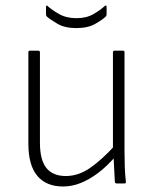

<svg xmlns="http://www.w3.org/2000/svg" viewBox="-20 -666 554 697"><path d="M209 11Q148 11 115.5 -27.5Q83 -66 83 -145V-476Q83 -482 88 -482H119Q125 -482 125 -476V-148Q125 -85 148.5 -56Q172 -27 219 -27Q265 -27 308 -57Q351 -87 398 -139L399 -98Q368 -62 336 -38Q304 -14 272.5 -1.5Q241 11 209 11ZM404 0Q398 0 397 -5Q396 -29 394.5 -53Q393 -77 392 -102L390 -120V-476Q390 -482 396 -482H427Q432 -482 432 -476V-115Q432 -86 433 -59Q434 -32 437 -6Q438 0 431 0ZM257 -564Q215 -564 188 -580Q161 -596 150 -606Q147 -609 147 -614V-641Q147 -644 149 -645.5Q151 -647 153 -644Q168 -630 194.5 -615Q221 -600 257 -600Q294 -600 319.5 -615Q345 -630 360 -644Q364 -647 365.5 -645.5Q367 -644 367 -641V-614Q367 -609 364 -606Q353 -595 326 -579.5Q299 -564 257 -564Z"/></svg>

Font: Sofia Sans Semi Condensed ExtraLight
Style: Regular
Weight: 250
Version: Version 4.100